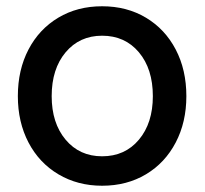

<svg xmlns="http://www.w3.org/2000/svg" viewBox="-20 -580 653 613"><path d="M37 -273Q37 -357 71 -422Q105 -487 166 -523.5Q227 -560 306 -560Q385 -560 446 -523.5Q507 -487 541 -422Q575 -357 575 -273Q575 -190 541 -125Q507 -60 446 -23.5Q385 13 306 13Q228 13 166.5 -23.5Q105 -60 71 -125Q37 -190 37 -273ZM306 -81Q379 -81 423.5 -134Q468 -187 468 -273Q468 -360 423.5 -413Q379 -466 306 -466Q234 -466 189.5 -413Q145 -360 145 -273Q145 -187 189.5 -134Q234 -81 306 -81Z"/></svg>

Font: Application Medium
Style: Regular
Weight: 500
Designer: Wei Huang
Foundry: Wei Huang
Version: Version 0.012